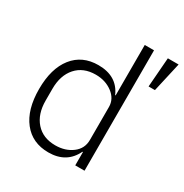

<svg xmlns="http://www.w3.org/2000/svg" viewBox="-173 -875 978 1022"><g transform="rotate(30 316.0 -364.0)"><path d="M632 -740 591 -559H552L566 -740ZM424 0V-82H421Q376 12 265 12Q166 12 110 -59Q54 -130 54 -256Q54 -382 110 -453Q166 -524 265 -524Q380 -524 421 -430H424V-740H481V0ZM278 -39Q339 -39 381.5 -71Q424 -103 424 -156V-359Q424 -408 381 -440.5Q338 -473 278 -473Q202 -473 158.5 -424Q115 -375 115 -292V-220Q115 -137 158.5 -88Q202 -39 278 -39Z"/></g></svg>

Font: IBM Plex Sans Light
Style: Regular
Weight: 300
Designer: Mike Abbink, Paul van der Laan, Pieter van Rosmalen
Foundry: Bold Monday
Version: Version 3.0